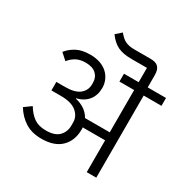

<svg xmlns="http://www.w3.org/2000/svg" viewBox="-204 -1112 1260 1290"><g transform="rotate(30 426.5 -467.0)"><path d="M264 -42Q189 -42 137.5 -74.5Q86 -107 51 -164L105 -203Q134 -155 170 -130Q206 -105 262 -105Q332 -105 363.5 -138Q395 -171 395 -219V-244Q395 -291 355.5 -324Q316 -357 234 -357H161V-423H230Q305 -423 341 -452.5Q377 -482 377 -529V-541Q377 -583 349 -608.5Q321 -634 268 -634Q226 -634 196.5 -618.5Q167 -603 144 -574L95 -618Q123 -653 164 -674.5Q205 -696 267 -696Q313 -696 347 -683.5Q381 -671 403.5 -649.5Q426 -628 437.5 -600Q449 -572 449 -542Q449 -485 418.5 -446.5Q388 -408 331 -394V-391Q369 -383 400 -362.5Q431 -342 449 -309H641V-637H527V-698H641V-809H522Q454 -809 413.5 -829Q373 -849 339 -896L382 -934Q397 -916 410 -904.5Q423 -893 437.5 -886.5Q452 -880 468.5 -877Q485 -874 508 -874H632Q675 -874 693 -854Q711 -834 711 -794V-698H853V-637H715V0H641V-247H467Q468 -243 468 -239Q468 -235 468 -230Q468 -145 416 -93.5Q364 -42 264 -42Z"/></g></svg>

Font: IBM Plex Sans Devanagari
Style: Regular
Weight: 400
Designer: Mike Abbink, Paul van der Laan, Pieter van Rosmalen, Erin McLaughlin
Foundry: Bold Monday
Version: Version 1.1